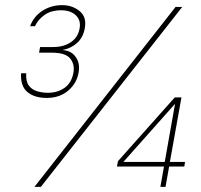

<svg xmlns="http://www.w3.org/2000/svg" viewBox="-20 -727 782 747"><path d="M162 -346Q113 -346 86 -369.5Q59 -393 62 -442H82Q80 -411 92 -394.5Q104 -378 124.5 -372Q145 -366 166 -366Q204 -366 231.5 -385.5Q259 -405 266 -446Q271 -478 252.5 -500Q234 -522 183 -522H132L136 -544H187Q228 -544 256 -563Q284 -582 290 -618Q295 -649 274.5 -668Q254 -687 218 -687Q179 -687 153.5 -669Q128 -651 116 -625H97Q111 -663 145 -685Q179 -707 222 -707Q261 -707 289.5 -684Q318 -661 310 -618Q304 -582 280.5 -560.5Q257 -539 225 -533V-532Q257 -530 274.5 -505.5Q292 -481 286 -446Q279 -403 245.5 -374.5Q212 -346 162 -346ZM114 0 663 -700H689L139 0ZM604 0 618 -79H435L439 -100L660 -348H686L641 -97H700L697 -79H638L624 0ZM460 -97H621L661 -323Z"/></svg>

Font: DM Sans 20pt Thin
Style: Italic
Weight: 250
Italic angle: -10°
Version: Version 4.004;gftools[0.9.30]